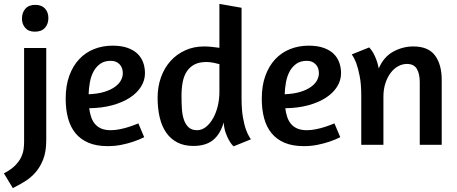

<svg xmlns="http://www.w3.org/2000/svg" viewBox="-59 -745 2354 988"><path d="M65 -498H179V-24Q179 36 163 76Q147 116 122.5 143.5Q98 171 67.5 189.5Q37 208 7 223L-39 147Q-2 128 19 106.5Q40 85 50 63.5Q60 42 62.5 22Q65 2 65 -13ZM190 -652Q190 -622 172.5 -602Q155 -582 120 -582Q88 -582 71 -601.5Q54 -621 54 -649Q54 -680 71.5 -700Q89 -720 123 -720Q155 -720 172.5 -701Q190 -682 190 -652Z M520 -510Q565 -510 596.5 -499Q628 -488 648 -469Q668 -450 677.5 -424Q687 -398 687 -368Q687 -332 667 -299.5Q647 -267 609.5 -242.5Q572 -218 519 -203.5Q466 -189 400 -188Q403 -165 409.5 -144.5Q416 -124 428.5 -108.5Q441 -93 461 -84Q481 -75 511 -75Q533 -75 558 -80Q583 -85 604 -92Q629 -100 653 -110L683 -39Q657 -26 627 -16Q601 -7 567 0Q533 7 495 7Q437 7 396 -10.5Q355 -28 329 -60Q303 -92 291 -137Q279 -182 279 -237Q279 -304 297.5 -355Q316 -406 348.5 -440.5Q381 -475 425 -492.5Q469 -510 520 -510ZM397 -260Q445 -262 478.5 -272.5Q512 -283 533 -298.5Q554 -314 563.5 -332Q573 -350 573 -368Q573 -397 556 -414.5Q539 -432 511 -432Q478 -432 456.5 -416.5Q435 -401 422 -376.5Q409 -352 403.5 -321.5Q398 -291 397 -260Z M1143 8Q1141 7 1134 -1.5Q1127 -10 1118.5 -25Q1110 -40 1102 -62.5Q1094 -85 1092 -115Q1075 -55 1037.5 -24.5Q1000 6 936 6Q889 6 854.5 -11.5Q820 -29 797 -61.5Q774 -94 763 -140Q752 -186 752 -242Q752 -299 769.5 -347.5Q787 -396 818.5 -431Q850 -466 894 -486Q938 -506 991 -506Q1009 -506 1029.5 -504Q1050 -502 1070 -499V-725L1184 -705V-241Q1184 -181 1191 -141.5Q1198 -102 1207 -77.5Q1216 -53 1223.5 -42Q1231 -31 1232 -28ZM1070 -271V-415Q1060 -418 1040 -422Q1020 -426 1004 -426Q966 -426 941.5 -413Q917 -400 902 -377Q887 -354 881 -322Q875 -290 875 -252Q875 -217 877 -185Q879 -153 887.5 -128.5Q896 -104 912 -89.5Q928 -75 955 -75Q980 -75 1001 -92Q1022 -109 1037.5 -136.5Q1053 -164 1061.5 -199Q1070 -234 1070 -271Z M1529 -510Q1574 -510 1605.5 -499Q1637 -488 1657 -469Q1677 -450 1686.5 -424Q1696 -398 1696 -368Q1696 -332 1676 -299.5Q1656 -267 1618.5 -242.5Q1581 -218 1528 -203.5Q1475 -189 1409 -188Q1412 -165 1418.5 -144.5Q1425 -124 1437.5 -108.5Q1450 -93 1470 -84Q1490 -75 1520 -75Q1542 -75 1567 -80Q1592 -85 1613 -92Q1638 -100 1662 -110L1692 -39Q1666 -26 1636 -16Q1610 -7 1576 0Q1542 7 1504 7Q1446 7 1405 -10.5Q1364 -28 1338 -60Q1312 -92 1300 -137Q1288 -182 1288 -237Q1288 -304 1306.5 -355Q1325 -406 1357.5 -440.5Q1390 -475 1434 -492.5Q1478 -510 1529 -510ZM1406 -260Q1454 -262 1487.5 -272.5Q1521 -283 1542 -298.5Q1563 -314 1572.5 -332Q1582 -350 1582 -368Q1582 -397 1565 -414.5Q1548 -432 1520 -432Q1487 -432 1465.5 -416.5Q1444 -401 1431 -376.5Q1418 -352 1412.5 -321.5Q1407 -291 1406 -260Z M2101 0V-323Q2101 -365 2086 -390.5Q2071 -416 2035 -416Q2012 -416 1990.5 -404.5Q1969 -393 1952 -371Q1935 -349 1924.5 -317.5Q1914 -286 1914 -247V0H1800V-252Q1800 -312 1792 -352.5Q1784 -393 1775 -418Q1764 -447 1751 -465L1841 -501Q1851 -490 1861 -474Q1869 -460 1877 -439.5Q1885 -419 1890 -393Q1916 -453 1965 -479.5Q2014 -506 2068 -506Q2145 -506 2179.5 -459.5Q2214 -413 2214 -334V0Z"/></svg>

Font: Amaranth
Style: Regular
Weight: 400
Designer: Gesine Todt
Foundry: Gesine Todt
Version: Version 1.001